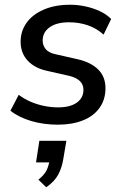

<svg xmlns="http://www.w3.org/2000/svg" viewBox="-20 -517 524 810"><path d="M224 9Q164 9 111.5 -6.5Q59 -22 24 -50L59 -117Q83 -99 110 -87.5Q137 -76 166.5 -70Q196 -64 225 -64Q276 -64 304 -84Q332 -104 332 -138Q332 -161 316.5 -175.5Q301 -190 272 -197L179 -218Q127 -229 97 -261Q67 -293 67 -341Q67 -385 91.5 -420Q116 -455 163.5 -476Q211 -497 276 -497Q308 -497 340.5 -490Q373 -483 401 -470Q429 -457 449 -437L417 -371Q387 -398 350 -410.5Q313 -423 271 -423Q219 -423 189.5 -402Q160 -381 160 -346Q160 -325 173 -309.5Q186 -294 215 -288L308 -267Q364 -254 394.5 -223.5Q425 -193 425 -145Q425 -97 400 -62Q375 -27 329.5 -9Q284 9 224 9ZM175 273 142 241Q168 220 177 200.5Q186 181 190 155L211 168H132L146 77H260L248 148Q242 189 226 219Q210 249 175 273Z"/></svg>

Font: Nunito Sans 12pt SemiBold
Style: Italic
Weight: 600
Italic angle: -9°
Designer: Vernon Adams
Foundry: Vernon Adams
Version: Version 3.101;gftools[0.9.27]